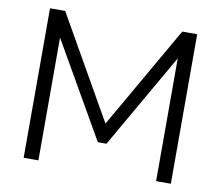

<svg xmlns="http://www.w3.org/2000/svg" viewBox="-78 -804 1033 898"><g transform="rotate(10 438.5 -355.0)"><path d="M718 0V-583L459 -132H418L159 -583V0H89V-710H161L438 -224L717 -710H788V0Z"/></g></svg>

Font: IngvarSans
Style: Regular
Weight: 400
Version: Version 1.000